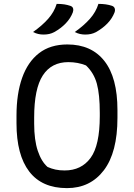

<svg xmlns="http://www.w3.org/2000/svg" viewBox="-20 -949 690 989"><path d="M272 -929Q295 -929 311 -926.5Q327 -924 342 -919Q354 -915 356.5 -905.5Q359 -896 355 -885Q343 -854 318.5 -828.5Q294 -803 260 -784Q247 -777 233.5 -774Q220 -771 204 -771Q190 -771 177 -774Q164 -777 150 -784Q197 -817 228 -852Q259 -887 272 -929ZM487 -929Q528 -929 557 -919Q568 -915 571 -905.5Q574 -896 570 -885Q558 -854 533.5 -828.5Q509 -803 475 -784Q462 -777 448.5 -774Q435 -771 419 -771Q405 -771 392 -774Q379 -777 365 -784Q412 -817 443 -852Q474 -887 487 -929ZM327 -720Q451 -720 518 -634.5Q585 -549 585 -382V-342Q585 -164 515 -72Q445 20 325 20Q196 20 130.5 -65.5Q65 -151 65 -314V-354Q65 -466 94 -548Q123 -630 181 -675Q239 -720 327 -720ZM156 -312Q156 -228 174.5 -172.5Q193 -117 225 -89Q245 -80 266 -75.5Q287 -71 313 -71Q399 -71 446.5 -135.5Q494 -200 494 -351V-368Q494 -462 479 -517.5Q464 -573 423 -612Q381 -629 332 -629Q245 -629 200.5 -560.5Q156 -492 156 -344Z"/></svg>

Font: Recursive Sn Csl St
Style: Regular
Weight: 400
Version: Version 1.079;hotconv 1.0.112;makeotfexe 2.5.65598; ttfautoh